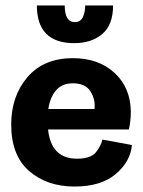

<svg xmlns="http://www.w3.org/2000/svg" viewBox="-20 -673 523 703"><path d="M394 -653Q394 -582 354.5 -548.5Q315 -515 252 -515Q115 -515 115 -653H217Q217 -592 254 -592Q275 -592 283.5 -610.5Q292 -629 292 -653ZM463 -142Q458 -82 404 -36Q350 10 253 10Q152 10 86.5 -47Q21 -104 21 -217Q21 -321 80.5 -390.5Q140 -460 247 -460Q341 -460 399.5 -406Q458 -352 459 -264Q459 -231 452 -199H156Q167 -92 262 -92Q314 -92 332.5 -117Q351 -142 355 -162ZM326 -274Q330 -308 311.5 -338Q293 -368 247 -368Q207 -368 185 -342Q163 -316 157 -274Z"/></svg>

Font: Zilla Slab Bold
Style: Bold
Weight: 700
Designer: Typotheque.com
Foundry: Typotheque type foundry
Version: Version 1.1; 2017; ttfautohint (v1.6)